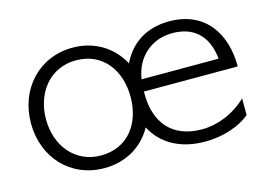

<svg xmlns="http://www.w3.org/2000/svg" viewBox="-80 -665 1200 864"><g transform="rotate(-15 520.0 -233.5)"><path d="M990 -96C928 -37 851 -8 781 -8C640 -8 571 -97 571 -229V-240H1008V-243C1008 -392 930 -516 762 -516C654 -516 579 -464 539 -380C495 -462 414 -514 311 -514C155 -514 43 -393 43 -233C43 -72 155 47 311 47C412 47 493 -2 537 -82C580 0 663 49 780 49C872 49 947 18 990 -18ZM575 -296C591 -399 667 -461 762 -461C859 -461 923 -407 934 -296ZM311 -12C191 -12 113 -109 113 -233C113 -356 190 -455 311 -455C437 -455 507 -356 507 -233C507 -109 437 -12 311 -12Z"/></g></svg>

Font: LINE Seed JP_OTF Regular
Style: Regular
Weight: 400
Designer: LY Corporation & Fontrix & Fontworks
Version: Version 1.002